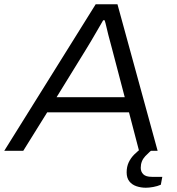

<svg xmlns="http://www.w3.org/2000/svg" viewBox="-38 -706 831 899"><path d="M-18 0 410 -686H512L700 0H613L566 -180H183L71 0ZM227 -251H546L487 -476Q484 -488 479 -506Q474 -524 469 -543.5Q464 -563 460 -581Q456 -599 452 -611H445Q433 -590 417.5 -563.5Q402 -537 388 -513Q374 -489 365 -475ZM645 173Q622 173 601 166Q580 159 567.5 143Q555 127 555 101Q555 75 564.5 54.5Q574 34 591 17Q608 0 628 -14H683L682 -10Q663 3 642 25.5Q621 48 621 80Q621 98 633 110Q645 122 673 122H722L715 159Q699 166 679.5 169.5Q660 173 645 173Z"/></svg>

Font: Archivo SemiExpanded Light
Style: Italic
Weight: 300
Width: 6
Italic angle: -10°
Designer: Hector Gatti
Foundry: Omnibus-Type
Version: Version 2.001